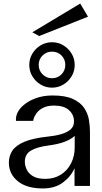

<svg xmlns="http://www.w3.org/2000/svg" viewBox="-20 -1048 577 1082"><path d="M222 14Q130 14 80 -27Q30 -68 30 -131Q30 -170 50 -199.5Q70 -229 117.5 -249Q165 -269 248 -278Q289 -282 323 -291.5Q357 -301 377 -318Q397 -335 397 -363Q397 -402 368.5 -427.5Q340 -453 285 -453Q248 -453 224 -441Q200 -429 187 -411.5Q174 -394 169 -377Q168 -372 167 -367H70Q69 -378 71 -390Q77 -422 106 -449.5Q135 -477 179 -493.5Q223 -510 276 -510Q348 -510 390.5 -490.5Q433 -471 454 -440Q475 -409 481 -373.5Q487 -338 487 -306V0H400V-100Q379 -52 334 -19Q289 14 222 14ZM236 -40Q285 -40 322.5 -63.5Q360 -87 380.5 -127.5Q401 -168 401 -217V-282Q356 -241 252 -228Q186 -219 153 -198.5Q120 -178 120 -137Q120 -115 130.5 -92.5Q141 -70 166 -55Q191 -40 236 -40ZM273 -554Q238 -554 209 -571.5Q180 -589 162.5 -618Q145 -647 145 -682Q145 -717 162.5 -746Q180 -775 209 -792.5Q238 -810 273 -810Q308 -810 337 -792.5Q366 -775 383.5 -746Q401 -717 401 -682Q401 -647 383.5 -618Q366 -589 337 -571.5Q308 -554 273 -554ZM273 -607Q305 -607 326.5 -629Q348 -651 348 -682Q348 -714 326.5 -735.5Q305 -757 273 -757Q242 -757 220 -735.5Q198 -714 198 -682Q198 -651 220 -629Q242 -607 273 -607ZM201 -845 162 -866 432 -1028 476 -954Z"/></svg>

Font: Panamera Medium
Style: Regular
Weight: 500
Designer: Bastien Sozeau
Foundry: NBR — Bastien Sozeau
Version: Version 3.002; ttfautohint (v1.8.4.7-5d5b);gftools[0.9.33]